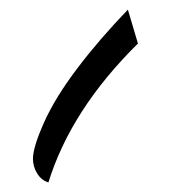

<svg xmlns="http://www.w3.org/2000/svg" viewBox="-20 -193 393 401"><path d="M268.1 -102.1Q128.4 35.6 81.1 188Q66.4 183.6 57.6 169.2Q48.8 154.8 48.8 138.7Q48.8 114.7 71.8 63.2Q94.7 11.7 140.6 -49.1Q186.5 -109.9 247.1 -172.9Z"/></svg>

Font: Droid Arabic Naskh
Style: Regular
Weight: 400
Designer: Pascal Zoghbi
Foundry: Ascender Corporation
Version: Version 1.00